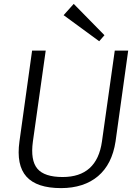

<svg xmlns="http://www.w3.org/2000/svg" viewBox="-20 -960 704 987"><path d="M294 7Q169 7 116 -52Q63 -111 80 -233L145 -700H215L149 -232Q136 -136 172 -93Q208 -50 302 -50Q478 -50 504 -232L570 -700H639L574 -233Q565 -174 542.5 -129.5Q520 -85 484 -54.5Q448 -24 400 -8.5Q352 7 294 7ZM517 -779 490 -748 307 -882 359 -940Z"/></svg>

Font: Pathway Extreme 28pt Light
Style: Italic
Weight: 300
Italic angle: -8°
Designer: Eduardo Rodriguez Tunni
Foundry: Eduardo Rodriguez Tunni
Version: Version 1.001;gftools[0.9.26]